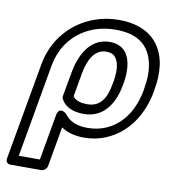

<svg xmlns="http://www.w3.org/2000/svg" viewBox="-87 -638 841 941"><g transform="rotate(10 333.5 -167.5)"><path d="M368 -15C307 -15 275 -35 252 -66C252 -66 215 -98 206 -49L166 178H61L142 -282C161 -392 229 -464 318 -496C349 -507 384 -513 423 -513C548 -513 600 -451 613 -364C618 -333 617 -298 610 -260L609 -250C590 -140 537 -66 457 -32C430 -21 401 -15 368 -15ZM359 35C398 35 434 28 469 13C573 -31 637 -128 659 -250L660 -260C668 -303 669 -343 664 -380C649 -485 576 -563 431 -563C387 -563 346 -556 308 -542C199 -502 115 -411 92 -282L6 203C4 214 12 228 27 228H182C193 228 208 218 211 203L246 4C273 23 311 35 359 35ZM404 -449C299 -449 258 -344 245 -270L223 -148C222 -143 223 -137 225 -134C243 -98 283 -79 338 -79C444 -79 489 -169 503 -250L505 -260C521 -349 507 -449 404 -449ZM347 -129C307 -129 286 -140 275 -156L295 -270C308 -344 338 -399 395 -399C411 -399 423 -396 431 -390C459 -370 466 -325 455 -260L453 -250C440 -175 412 -129 347 -129Z"/></g></svg>

Font: Asimov
Style: WidOuIt
Weight: 500
Designer: Google
Version: Version 2.000980; 2014